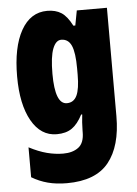

<svg xmlns="http://www.w3.org/2000/svg" viewBox="-56 -606 635 889"><g transform="rotate(-5 262.0 -161.5)"><path d="M197 -563Q236 -563 262.5 -546Q289 -529 312 -484H321L334 -553H474V-49Q474 90 413.5 165Q353 240 219 240Q170 240 130.5 229.5Q91 219 56 198V59Q100 82 138.5 92Q177 102 214 102Q258 102 285 81.5Q312 61 312 11V5Q312 -12 313.5 -34Q315 -56 317 -71H312Q290 -28 262.5 -9Q235 10 192 10Q118 10 75 -66Q32 -142 32 -272Q32 -408 75.5 -485.5Q119 -563 197 -563ZM250 -424Q225 -424 210.5 -386.5Q196 -349 196 -270Q196 -129 251 -129Q283 -129 297.5 -159.5Q312 -190 312 -256V-285Q312 -359 297.5 -391.5Q283 -424 250 -424Z"/></g></svg>

Font: Noto Sans Lao UI ExtCond Blk
Style: Regular
Weight: 900
Width: 2
Designer: Monotype Design Team
Foundry: Monotype Imaging Inc.
Version: Version 2.000; ttfautohint (v1.8.4.7-5d5b)